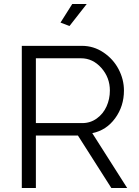

<svg xmlns="http://www.w3.org/2000/svg" viewBox="-20 -939 693 959"><path d="M327.1 -809.1 282.2 -826.2 340.8 -918.9H413.1ZM88.9 0V-710H389.2Q447.8 -710 496.8 -677Q545.9 -644 572.5 -593Q599.1 -542 599.1 -486.8Q599.1 -408.7 555.2 -348.4Q511.2 -288.1 440.9 -273.9L615.2 0H536.1L369.1 -262.2H159.2V0ZM159.2 -324.2H391.1Q431.6 -324.2 463.6 -347.4Q495.6 -370.6 512.2 -407.5Q528.8 -444.3 528.8 -486.8Q528.8 -551.8 486.1 -599.9Q443.4 -647.9 384.8 -647.9H159.2Z"/></svg>

Font: Rawline
Style: Regular
Weight: 400
Designer: Matt McInerney, Pablo Impallari, Rodrigo Fuenzalida
Foundry: Matt McInerney, Pablo Impallari, Rodrigo Fuenzalida
Version: Version 4.020;PS 004.020;hotconv 1.0.88;makeotf.lib2.5.64775